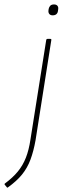

<svg xmlns="http://www.w3.org/2000/svg" viewBox="-71 -654 296 864"><path d="M137 -474Q138 -479 143 -479H155Q161 -479 160 -474L89 -23Q80 27 66 64.5Q52 102 28 131.5Q4 161 -35 189Q-38 192 -40 189L-50 177Q-51 174 -50.5 173.5Q-50 173 -48 171Q-13 145 9.5 117.5Q32 90 45.5 55.5Q59 21 66 -26ZM166 -585Q156 -585 151 -591Q146 -597 147 -606L148 -614Q150 -623 155.5 -628.5Q161 -634 172 -634Q182 -634 187 -628.5Q192 -623 191 -614L190 -606Q189 -596 183 -590.5Q177 -585 166 -585Z"/></svg>

Font: Sofia Sans Thin
Style: Italic
Weight: 250
Italic angle: -9°
Version: Version 4.100-B